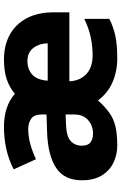

<svg xmlns="http://www.w3.org/2000/svg" viewBox="158 -758 610 966"><g transform="rotate(-90 463.0 -275.0)"><path d="M647 -560Q717 -560 770 -531.5Q823 -503 853.5 -447Q884 -391 884 -309V-231H537Q539 -179 572.5 -146.5Q606 -114 669 -114Q712 -114 758 -123.5Q804 -133 851 -156V-30Q810 -9 765 0.5Q720 10 652 10Q587 10 532 -14Q477 -38 441 -87Q409 -52 379.5 -30.5Q350 -9 311 0.5Q272 10 214 10Q168 10 128 -9Q88 -28 63.5 -67.5Q39 -107 39 -168Q39 -257 102 -298Q165 -339 279 -343L370 -346V-371Q370 -408 349 -423Q328 -438 296 -438Q260 -438 221.5 -427.5Q183 -417 145 -399L94 -511Q187 -560 308 -560Q412 -560 474 -505Q507 -533 548 -546.5Q589 -560 647 -560ZM640 -442Q598 -442 571 -418Q544 -394 540 -340H728Q727 -383 704.5 -412.5Q682 -442 640 -442ZM322 -248Q260 -246 236.5 -224.5Q213 -203 213 -168Q213 -137 230 -124.5Q247 -112 275 -112Q314 -112 342 -137Q370 -162 370 -206V-250Z"/></g></svg>

Font: Noto Sans Thaana ExtraBold
Style: Regular
Weight: 800
Designer: David Williams
Foundry: Google Inc.
Version: Version 3.001; ttfautohint (v1.8.4.7-5d5b)